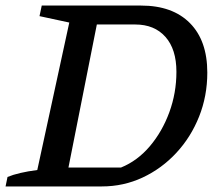

<svg xmlns="http://www.w3.org/2000/svg" viewBox="-36 -670 791 690"><path d="M471 -650Q584 -650 646.5 -587Q709 -524 709 -409Q709 -325 679.5 -251Q650 -177 597.5 -120.5Q545 -64 476.5 -32Q408 0 330 0H-16L-9 -34Q29 -50 98 -59L213 -589L106 -612L114 -650ZM399 -68Q458 -92 502.5 -144.5Q547 -197 572.5 -266.5Q598 -336 598 -412Q598 -493 558.5 -537.5Q519 -582 450 -582H312L210 -68Z"/></svg>

Font: Piazzolla Medium
Style: Italic
Weight: 500
Italic angle: -11.3°
Designer: Juan Pablo del Peral
Foundry: Huerta Tipografica
Version: Version 1.330